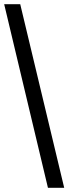

<svg xmlns="http://www.w3.org/2000/svg" viewBox="-20 -780 328 921"><path d="M210 121 0 -760H77L288 121Z"/></svg>

Font: Noto Serif Ethiopic ExtraBold
Style: Regular
Weight: 800
Version: Version 2.102